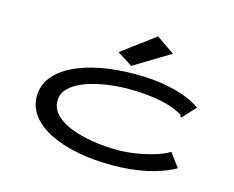

<svg xmlns="http://www.w3.org/2000/svg" viewBox="-98 -827 1195 980"><g transform="rotate(15 500.0 -337.0)"><path d="M565 11Q465 11 381 -5.5Q297 -22 234.5 -53.5Q172 -85 138 -129.5Q104 -174 104 -230Q104 -286 138 -330.5Q172 -375 234 -406Q296 -437 380 -453Q464 -469 563 -469Q674 -469 764 -447Q854 -425 909 -385L851 -322L844 -315L839 -319Q839 -328 832.5 -331.5Q826 -335 811 -342Q758 -367 690 -377Q622 -387 547 -387Q489 -387 430 -378Q371 -369 322 -351Q273 -333 242.5 -304Q212 -275 212 -235Q212 -194 242 -163Q272 -132 323.5 -112Q375 -92 439.5 -81.5Q504 -71 573 -71Q619 -71 669 -79Q719 -87 764 -100.5Q809 -114 841 -133L895 -61Q828 -24 744.5 -6.5Q661 11 565 11ZM529 -504 449 -555 623 -685 719 -619Z"/></g></svg>

Font: Inconsolata UltraExpanded Medium
Style: Regular
Weight: 500
Width: 9
Monospace: yes
Designer: Raph Levien, Cyreal, Brenton Simpson
Foundry: Raph Levien, Cyreal, Google
Version: Version 3.001; ttfautohint (v1.8.2.53-6de2)